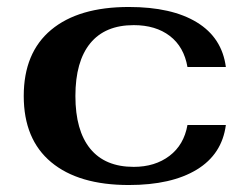

<svg xmlns="http://www.w3.org/2000/svg" viewBox="-20 -520 716 550"><path d="M48 -245Q48 -369 126.5 -434.5Q205 -500 349 -500Q472 -500 544 -456Q616 -412 627 -328H517Q507 -386 466.5 -417Q426 -448 363 -448Q281 -448 238.5 -396Q196 -344 196 -245Q196 -146 238.5 -94Q281 -42 363 -42Q424 -42 465.5 -73.5Q507 -105 517 -162H627Q616 -78 543.5 -34Q471 10 349 10Q205 10 126.5 -55.5Q48 -121 48 -245Z"/></svg>

Font: Fahkwang
Style: Bold
Weight: 700
Designer: Suppakit Chalermlarp | Katatrad Co.,Ltd.
Foundry: Cadson Demak Co.,Ltd.
Version: Version 1.000; ttfautohint (v1.6)